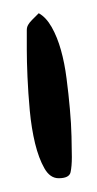

<svg xmlns="http://www.w3.org/2000/svg" viewBox="-20 -750 143 283"><path d="M19.5 -695.3Q19.5 -701.2 19.5 -705.6Q19.5 -710 21.5 -713.4Q23.4 -716.8 27.3 -720.7Q31.2 -724.6 37.1 -730.5Q47.9 -724.6 56.2 -710Q64.5 -695.3 69.8 -676.3Q75.2 -657.2 78.1 -634.3Q81.1 -611.3 83 -589.4Q85 -567.4 85.4 -548.8Q85.9 -530.3 85.9 -518.6Q85.9 -504.9 84 -496.1Q82 -487.3 66.4 -487.3Q53.7 -487.3 45.4 -502Q37.1 -516.6 31.7 -538.6Q26.4 -560.5 23.9 -586.9Q21.5 -613.3 20.5 -636.7Q19.5 -660.2 19.5 -676.3Q19.5 -692.4 19.5 -695.3Z"/></svg>

Font: Indie Flower
Style: Regular
Weight: 400
Designer: Kimberly Geswein
Foundry: Kimberly Geswein
Version: Version 1.001 2010